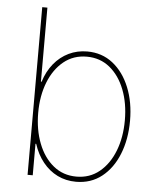

<svg xmlns="http://www.w3.org/2000/svg" viewBox="-53 -774 687 830"><g transform="rotate(5 290.5 -358.5)"><path d="M307.6 11.7Q263.7 11.7 227.1 -6.3Q190.4 -24.4 163.6 -57.9Q136.7 -91.3 122.1 -136.7H119.1V0H96.7V-727.5H119.1V-406.2H122.1Q136.2 -451.7 163.3 -484.9Q190.4 -518.1 227.3 -535.9Q264.2 -553.7 307.6 -553.7Q371.6 -553.7 418.7 -516.6Q465.8 -479.5 491.7 -415.5Q517.6 -351.6 517.6 -271.5Q517.6 -190.9 491.9 -126.7Q466.3 -62.5 419.2 -25.4Q372.1 11.7 307.6 11.7ZM307.6 -10.7Q365.2 -10.7 407.2 -45.2Q449.2 -79.6 472.2 -138.7Q495.1 -197.8 495.1 -271.5Q495.1 -345.2 472.2 -404.1Q449.2 -462.9 407.2 -497.1Q365.2 -531.2 307.6 -531.2Q250 -531.2 207.8 -497.1Q165.5 -462.9 142.3 -404.1Q119.1 -345.2 119.1 -271.5Q119.1 -197.8 142.1 -138.7Q165 -79.6 207.3 -45.2Q249.5 -10.7 307.6 -10.7Z"/></g></svg>

Font: Inter Thin
Style: Regular
Weight: 250
Designer: Rasmus Andersson
Foundry: rsms
Version: Version 4.001;git-66647c0bb